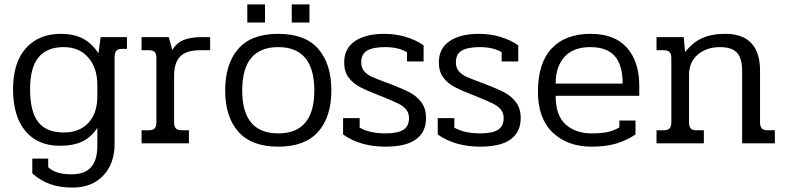

<svg xmlns="http://www.w3.org/2000/svg" viewBox="-20 -648 3552 868"><path d="M126 136V69H198V108Q217 125 242 132.5Q267 140 303 140Q364 140 392 107.5Q420 75 420 13V-70Q392 -27 351.5 -8Q311 11 250 11Q150 11 94.5 -56Q39 -123 39 -245Q39 -365 97 -430Q155 -495 255 -495Q313 -495 354 -474Q395 -453 425 -407L435 -480H554V-427H530Q512 -427 505 -417.5Q498 -408 498 -386V3Q498 92 446.5 146Q395 200 309 200Q249 200 205.5 184Q162 168 126 136ZM420 -213V-264Q420 -341 379 -388Q338 -435 268 -435Q192 -435 154 -388.5Q116 -342 116 -245Q116 -143 153 -96Q190 -49 269 -49Q338 -49 379 -92Q420 -135 420 -213Z M620 -59H652Q671 -59 679 -67.5Q687 -76 687 -96V-385Q687 -405 679.5 -413Q672 -421 653 -421H620V-480H743L759 -422Q779 -455 810.5 -467.5Q842 -480 890 -480H930V-421H886Q822 -421 794.5 -392.5Q767 -364 767 -304V-96Q767 -76 775 -67.5Q783 -59 802 -59H834V0H620Z M1098 -628H1178V-546H1098ZM1299 -628H1379V-546H1299ZM998 -239Q998 -359 1057 -427Q1116 -495 1238 -495Q1360 -495 1419 -427Q1478 -359 1478 -239Q1478 -120 1418.5 -52.5Q1359 15 1238 15Q1117 15 1057.5 -52.5Q998 -120 998 -239ZM1401 -239Q1401 -337 1360 -386Q1319 -435 1238 -435Q1075 -435 1075 -239Q1075 -45 1238 -45Q1401 -45 1401 -239Z M1531 -40V-114H1606V-71Q1651 -45 1723 -45Q1777 -45 1803 -61Q1829 -77 1829 -114Q1829 -137 1816.5 -152.5Q1804 -168 1780 -180Q1756 -192 1706 -212Q1641 -237 1608.5 -254Q1576 -271 1556 -297.5Q1536 -324 1536 -366Q1536 -429 1584.5 -462Q1633 -495 1717 -495Q1769 -495 1815 -481Q1861 -467 1895 -443V-370H1820V-412Q1782 -435 1721 -435Q1667 -435 1640 -419.5Q1613 -404 1613 -366Q1613 -342 1626 -326.5Q1639 -311 1658.5 -302Q1678 -293 1713 -280Q1743 -269 1748 -267Q1804 -245 1833.5 -229.5Q1863 -214 1884.5 -186Q1906 -158 1906 -114Q1906 -51 1860.5 -18Q1815 15 1723 15Q1609 15 1531 -40Z M1959 -40V-114H2034V-71Q2079 -45 2151 -45Q2205 -45 2231 -61Q2257 -77 2257 -114Q2257 -137 2244.5 -152.5Q2232 -168 2208 -180Q2184 -192 2134 -212Q2069 -237 2036.5 -254Q2004 -271 1984 -297.5Q1964 -324 1964 -366Q1964 -429 2012.5 -462Q2061 -495 2145 -495Q2197 -495 2243 -481Q2289 -467 2323 -443V-370H2248V-412Q2210 -435 2149 -435Q2095 -435 2068 -419.5Q2041 -404 2041 -366Q2041 -342 2054 -326.5Q2067 -311 2086.5 -302Q2106 -293 2141 -280Q2171 -269 2176 -267Q2232 -245 2261.5 -229.5Q2291 -214 2312.5 -186Q2334 -158 2334 -114Q2334 -51 2288.5 -18Q2243 15 2151 15Q2037 15 1959 -40Z M2412 -233Q2412 -363 2474 -429Q2536 -495 2650 -495Q2759 -495 2814.5 -432Q2870 -369 2870 -260V-215H2492Q2492 -126 2537 -85.5Q2582 -45 2655 -45Q2700 -45 2728.5 -51.5Q2757 -58 2780 -72V-103H2853V-40Q2811 -12 2764 1.5Q2717 15 2654 15Q2546 15 2479 -48.5Q2412 -112 2412 -233ZM2795 -270Q2795 -353 2759.5 -394Q2724 -435 2649 -435Q2572 -435 2532 -391Q2492 -347 2492 -270Z M2948 -59H2980Q2999 -59 3007 -67.5Q3015 -76 3015 -96V-384Q3015 -404 3007 -412.5Q2999 -421 2980 -421H2948V-480H3071L3077 -412Q3111 -456 3154 -475.5Q3197 -495 3259 -495Q3338 -495 3377 -452.5Q3416 -410 3416 -330V-96Q3416 -76 3424 -67.5Q3432 -59 3451 -59H3483V0H3335V-329Q3335 -385 3311.5 -410Q3288 -435 3234 -435Q3175 -435 3135 -401.5Q3095 -368 3095 -309V-96Q3095 -76 3102.5 -67.5Q3110 -59 3129 -59H3162V0H2948Z"/></svg>

Font: Pridi Light
Style: Regular
Weight: 300
Designer: Katatrad Team
Foundry: CadsonDemak
Version: Version 1.003